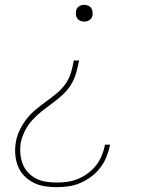

<svg xmlns="http://www.w3.org/2000/svg" viewBox="-20 -558 640 791"><path d="M213 213Q188 213 163 209Q138 205 117 194Q96 183 79.5 166Q63 149 54 126.5Q45 104 43 79Q41 54 45 29Q49 4 60.5 -20.5Q72 -45 88.5 -66.5Q105 -88 126 -105.5Q147 -123 169 -139Q191 -155 212.5 -172.5Q234 -190 249.5 -212Q265 -234 272.5 -259Q280 -284 284 -309H306Q301 -284 294 -258.5Q287 -233 273 -210Q259 -187 238.5 -168Q218 -149 196 -133Q174 -117 152.5 -100Q131 -83 112.5 -62.5Q94 -42 82 -17.5Q70 7 65 32Q62 54 64 76Q66 98 73.5 117.5Q81 137 95.5 152.5Q110 168 128.5 177.5Q147 187 169 190.5Q191 194 213 194Q235 194 257.5 191Q280 188 301.5 179Q323 170 342 156Q361 142 375.5 123.5Q390 105 399 83.5Q408 62 412 40Q412 39 412 38.5Q412 38 412 38H433Q433 38 433 39Q433 40 433 40Q428 65 418.5 88.5Q409 112 393 133Q377 154 355.5 170Q334 186 310.5 196Q287 206 262.5 209.5Q238 213 213 213ZM327 -469Q319 -469 311.5 -472Q304 -475 299 -481Q294 -487 293 -495.5Q292 -504 293 -512Q294 -518 297 -523Q300 -528 305 -531.5Q310 -535 315.5 -536.5Q321 -538 327 -538Q335 -538 342.5 -535Q350 -532 355 -526Q360 -520 361 -511.5Q362 -503 361 -495Q360 -489 357 -484Q354 -479 349 -475.5Q344 -472 338.5 -470.5Q333 -469 327 -469Z"/></svg>

Font: Iosevka Slab ThExObl
Style: Regular
Weight: 100
Width: 7
Italic angle: -9°
Monospace: yes
Designer: Belleve Invis
Foundry: Belleve Invis
Version: Version 11.1.1; ttfautohint (v1.8.3)